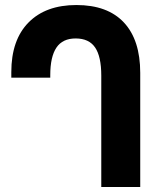

<svg xmlns="http://www.w3.org/2000/svg" viewBox="-20 -744 648 764"><path d="M383 -443Q383 -519 358.5 -555Q334 -591 281 -591Q229 -591 204.5 -554.5Q180 -518 180 -445V-435H25V-457Q25 -585 93.5 -654.5Q162 -724 284 -724Q408 -724 473 -654.5Q538 -585 538 -454V0H383Z"/></svg>

Font: Noto Sans Georgian Bold Narrow
Style: Regular
Weight: 700
Width: 4
Designer: Monotype Design team
Foundry: Monotype Imaging Inc.
Version: Version 1.000